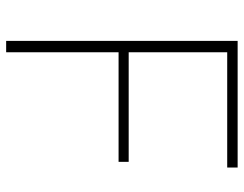

<svg xmlns="http://www.w3.org/2000/svg" viewBox="-102 -670 773 608"><g transform="rotate(90 284.0 -366.5)"><path d="M146 -356V0H110V-733H511V-700H146V-388H493V-356Z"/></g></svg>

Font: IBM Plex Sans JP ExtraLight
Style: Regular
Weight: 200
Designer: Mike Abbink; Paul van der Laan; Pieter van Rosmalen; Wujin Sim; Yejin Wi; Jinhee Kim; Boomi Park; Yona Kim; Kichan Ma
Foundry: Sandoll Inc.
Version: Version 1.001